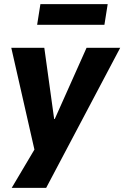

<svg xmlns="http://www.w3.org/2000/svg" viewBox="-20 -736 606 936"><path d="M37 180 158 -24V38L35 -503H196L244 -156H247L402 -503H566L205 180ZM161 -615 177 -716H505L489 -615Z"/></svg>

Font: Nunito Sans 7pt SemiCondensed ExtraBold
Style: Italic
Weight: 800
Width: 4
Italic angle: -9°
Designer: Vernon Adams
Foundry: Vernon Adams
Version: Version 3.101;gftools[0.9.27]